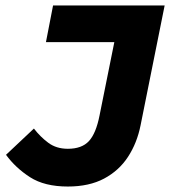

<svg xmlns="http://www.w3.org/2000/svg" viewBox="-20 -670 640 702"><path d="M228 12Q143 12 90 -22Q37 -56 2 -104L104 -200Q127 -170 156.5 -148Q186 -126 228 -126Q279 -126 305 -154Q331 -182 344 -248L398 -516H148L174 -650H582L494 -212Q481 -147 448 -96.5Q415 -46 360.5 -17Q306 12 228 12Z"/></svg>

Font: Source Code Pro ExtraLight Black
Style: Italic
Weight: 900
Italic angle: -11°
Monospace: yes
Version: Version 1.016;hotconv 1.0.116;makeotfexe 2.5.65601